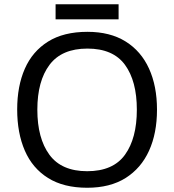

<svg xmlns="http://www.w3.org/2000/svg" viewBox="-20 -875 821 905"><path d="M720 -358Q720 -247 682.5 -164.5Q645 -82 572 -36Q499 10 391 10Q280 10 206.5 -36Q133 -82 97 -165Q61 -248 61 -359Q61 -469 97 -551Q133 -633 206.5 -679Q280 -725 392 -725Q499 -725 572 -679.5Q645 -634 682.5 -551.5Q720 -469 720 -358ZM156 -358Q156 -223 213 -145.5Q270 -68 391 -68Q513 -68 569 -145.5Q625 -223 625 -358Q625 -493 569 -569.5Q513 -646 392 -646Q271 -646 213.5 -569.5Q156 -493 156 -358ZM539 -855V-784H242V-855Z"/></svg>

Font: Noto Sans Inscriptional Pahlavi
Style: Regular
Weight: 400
Designer: Monotype Design Team
Foundry: Monotype Imaging Inc.
Version: Version 2.003; ttfautohint (v1.8.4.7-5d5b)